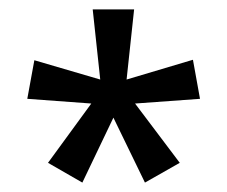

<svg xmlns="http://www.w3.org/2000/svg" viewBox="-20 -781 483 408"><path d="M265 -761H177L193 -612L53 -653L38 -571L174 -561L82 -435L155 -393L221 -531L288 -393L362 -435L267 -561L405 -571L390 -654L249 -612Z"/></svg>

Font: Noto Sans Georgian Condensed
Style: Regular
Weight: 400
Width: 3
Designer: Monotype Design Team, Akaki Razmadze
Foundry: Google LLC
Version: Version 2.005